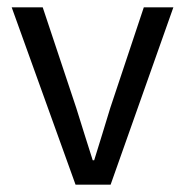

<svg xmlns="http://www.w3.org/2000/svg" viewBox="-20 -506 507 526"><path d="M187 0 12 -486H97L189 -210Q200 -174 211.5 -138Q223 -102 234 -67H238Q249 -102 260 -138Q271 -174 282 -210L374 -486H455L283 0Z"/></svg>

Font: Giro Regular
Style: Regular
Weight: 400
Designer: Paul D. Hunt
Foundry: Adobe Systems Incorporated
Version: Version 1.000;PS 1.0;hotconv 1.0.88;makeotf.lib2.5.647800